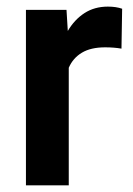

<svg xmlns="http://www.w3.org/2000/svg" viewBox="-20 -558 400 578"><path d="M347.7 -531.7 345.7 -411.6Q323.2 -415.5 296.4 -415.5Q253.4 -415.5 226.6 -399.4Q199.7 -383.3 187 -354V0H58.1V-528.3H180.2L184.1 -464.8Q204.1 -499 234.4 -518.6Q264.6 -538.1 304.7 -538.1Q329.6 -538.1 347.7 -531.7Z"/></svg>

Font: Vazirmatn UI FD SemiBold
Style: Regular
Weight: 600
Designer: Saber Rastikerdar
Foundry: Saber Rastikerdar
Version: Version 33.003